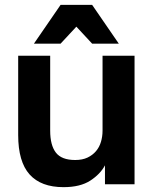

<svg xmlns="http://www.w3.org/2000/svg" viewBox="-20 -760 635 792"><path d="M242 12Q149 12 102 -40.5Q55 -93 55 -203V-530H187V-221Q187 -161 210.5 -130.5Q234 -100 290 -100Q320 -100 341 -110Q362 -120 376 -136.5Q390 -153 396.5 -175Q403 -197 403 -221V-530H535V0H413V-78Q394 -42 352.5 -15Q311 12 242 12ZM230 -740H360L470 -580H360L295 -650L230 -580H120Z"/></svg>

Font: Golos Text DemiBold
Style: Regular
Weight: 600
Designer: A.Korolkova, Vitaly Kuzmin
Foundry: ParaType Ltd
Version: Version 2.002